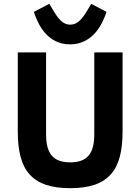

<svg xmlns="http://www.w3.org/2000/svg" viewBox="-20 -972 734 1004"><path d="M221 -698V-270C221 -171 256 -123 347 -123C438 -123 473 -171 473 -270V-698H621V-286C621 -183 603 -108 559 -60C515 -11 447 12 347 12C247 12 179 -11 135 -60C91 -108 73 -183 73 -286V-698ZM347 -740C288 -740 247 -765 217 -798C187 -831 169 -874 157 -910L238 -952L257 -920C286 -871 310 -843 347 -843C384 -843 409 -871 438 -920L457 -952L537 -910C525 -874 506 -831 476 -798C446 -765 403 -740 347 -740Z"/></svg>

Font: Plexus Sans Bold
Style: Regular
Weight: 700
Version: Version 2.001;PS 002.001;hotconv 1.0.70;makeotf.lib2.5.58329